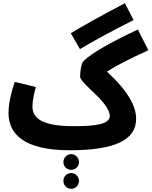

<svg xmlns="http://www.w3.org/2000/svg" viewBox="-20 -915 944 1196"><path d="M478 -609C559 -657 655 -711 812 -790L758 -895C604 -814 502 -757 421 -708ZM182 -252C182 -290 193 -334 203 -373L72 -405C55 -355 33 -280 33 -211C33 -83 126 21 414 21C694 21 828 -42 828 -175C828 -251 780 -346 646 -469C705 -507 786 -548 904 -602L839 -731C669 -652 546 -581 500 -534C485 -520 479 -466 479 -436C479 -415 541 -361 595 -308C637 -264 664 -223 664 -193C664 -141 576 -129 440 -129C239 -129 182 -180 182 -252ZM424 143C450 143 472 122 472 95C472 68 450 45 424 45C396 45 375 68 375 95C375 122 396 143 424 143ZM424 261C450 261 472 240 472 212C472 185 450 163 424 163C396 163 375 185 375 212C375 240 396 261 424 261Z"/></svg>

Font: Noto Sans Arabic UI SemiCondensed Extra
Style: Regular
Weight: 800
Width: 4
Designer: Nadine Chahine - Monotype Design Team
Foundry: Monotype Imaging Inc.
Version: Version 1.900